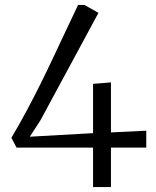

<svg xmlns="http://www.w3.org/2000/svg" viewBox="-20 -763 638 783"><path d="M359.5 0V-161H47.5L26.5 -201Q59 -256 88.8 -311.5Q118.5 -367 146 -422.5Q173.5 -478 199.2 -532.8Q225 -587.5 249.8 -640.2Q274.5 -693 298.5 -743H324L381.5 -710.5L145 -272.5L101.5 -205.5L359.5 -220V-421L432.5 -427V-223L576.5 -230V-161H432.5V0Z"/></svg>

Font: Merriweather 28pt Light
Style: Regular
Weight: 300
Version: Version 2.100